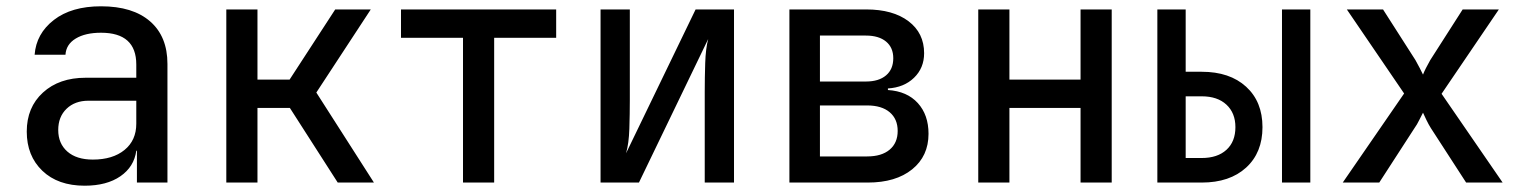

<svg xmlns="http://www.w3.org/2000/svg" viewBox="-20 -580 4840 610"><path d="M249 10Q164 10 114.5 -37.5Q65 -85 65 -162Q65 -239 116.5 -286Q168 -333 252 -333H413V-375Q413 -476 301 -476Q251 -476 220.5 -457.5Q190 -439 188 -406H90Q95 -473 151 -516.5Q207 -560 301 -560Q402 -560 457 -512Q512 -464 512 -377V0H415V-101H413Q406 -50 362.5 -20Q319 10 249 10ZM275 -73Q338 -73 375.5 -103.5Q413 -134 413 -187V-260H261Q218 -260 191.5 -234.5Q165 -209 165 -167Q165 -124 194 -98.5Q223 -73 275 -73Z M699 0V-550H798V-327H900L1045 -550H1158L985 -286L1168 0H1053L901 -237H798V0Z M1451 0V-460H1254V-550H1747V-460H1550V0Z M1888 0V-550H1981V-262Q1981 -218 1979.5 -171Q1978 -124 1969 -93L2190 -550H2312V0H2219V-289Q2219 -333 2220.5 -379.5Q2222 -426 2230 -456L2010 0Z M2488 0V-550H2732Q2817 -550 2866.5 -512.5Q2916 -475 2916 -411Q2916 -364 2884 -333Q2852 -302 2801 -299V-294Q2862 -290 2896 -252.5Q2930 -215 2930 -155Q2930 -84 2878 -42Q2826 0 2737 0ZM2585 -321H2731Q2772 -321 2795 -340.5Q2818 -360 2818 -395Q2818 -429 2795 -448Q2772 -467 2731 -467H2585ZM2585 -83H2735Q2781 -83 2806.5 -104.5Q2832 -126 2832 -164Q2832 -202 2806.5 -223.5Q2781 -245 2735 -245H2585Z M3088 0V-550H3187V-327H3413V-550H3512V0H3413V-237H3187V0Z M3657 0V-550H3747V-352H3798Q3887 -352 3939 -304.5Q3991 -257 3991 -176Q3991 -95 3939 -47.5Q3887 0 3798 0ZM4053 0V-550H4143V0ZM3747 -78H3798Q3848 -78 3876.5 -104Q3905 -130 3905 -176Q3905 -221 3876.5 -247.5Q3848 -274 3798 -274H3747Z M4246 0 4441 -283 4259 -550H4374L4477 -389Q4484 -377 4490.5 -364Q4497 -351 4501 -343Q4504 -351 4510.5 -364Q4517 -377 4524 -389L4627 -550H4742L4560 -282L4754 0H4638L4526 -173Q4519 -184 4512 -198.5Q4505 -213 4501 -222Q4496 -213 4489 -198.5Q4482 -184 4474 -173L4362 0Z"/></svg>

Font: JetBrainsMono NFM Medium
Style: Regular
Weight: 500
Monospace: yes
Designer: Philipp Nurullin, Konstantin Bulenkov
Foundry: JetBrains
Version: Version 2.304; ttfautohint (v1.8.4.7-5d5b);Nerd Fonts 3.3.0